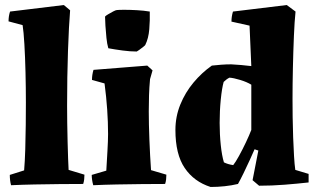

<svg xmlns="http://www.w3.org/2000/svg" viewBox="-20 -732 1259 764"><path d="M24 5Q19 -14 19 -36L76 -54Q79 -89 80.5 -137.5Q82 -186 82.5 -236Q83 -286 83 -324Q83 -382 81.5 -444Q80 -506 77 -556.5Q74 -607 70 -632L14 -647Q14 -668 20 -686L234 -712L259 -691Q254 -630 250.5 -529Q247 -428 247 -311Q247 -281 247.5 -243Q248 -205 249 -168Q250 -131 251 -101Q252 -71 253 -56L316 -37Q316 -28 315 -18.5Q314 -9 311 0Q269 0 218.5 0.5Q168 1 117.5 2Q67 3 24 5Z M351 5Q345 -17 345 -36L403 -53Q405 -88 407.5 -130.5Q410 -173 410 -199Q410 -246 406.5 -296.5Q403 -347 396 -400L346 -414Q346 -434 352 -454L566 -471L587 -452L577 -417Q574 -384 573 -353Q572 -322 572 -289Q572 -239 574.5 -175.5Q577 -112 581 -55L642 -37Q642 -28 641 -18.5Q640 -9 637 0Q595 0 545 0.5Q495 1 444.5 2Q394 3 351 5ZM411 -540Q406 -557 403.5 -581.5Q401 -606 399.5 -629.5Q398 -653 398 -666Q400 -669 410 -675Q420 -681 430.5 -686.5Q441 -692 445 -692Q453 -693 475 -693Q497 -693 524.5 -691.5Q552 -690 576 -686Q577 -652 574 -615.5Q571 -579 558 -553Q558 -552 550 -545.5Q542 -539 533.5 -533Q525 -527 524 -527Q498 -527 468 -531Q438 -535 411 -540Z M818 12Q752 -9 715 -63.5Q678 -118 678 -215Q678 -268 697.5 -316Q717 -364 750 -403.5Q783 -443 823 -471Q841 -473 860.5 -474.5Q880 -476 900 -476Q940 -474 980 -469L973 -630L901 -646Q901 -666 907 -686L1121 -712L1156 -686Q1152 -648 1149.5 -588.5Q1147 -529 1145.5 -462.5Q1144 -396 1144 -339Q1144 -307 1144.5 -266.5Q1145 -226 1146.5 -185.5Q1148 -145 1150 -111Q1152 -77 1155 -56L1208 -40V-6Q1163 -1 1112.5 3Q1062 7 1011 7L985 -15L1008 -133L993 -138Q986 -122 974 -95.5Q962 -69 949 -42.5Q936 -16 927 0Q902 6 874 9Q846 12 818 12ZM908 -75Q917 -86 931 -111.5Q945 -137 958.5 -165.5Q972 -194 980 -215V-395Q962 -406 935.5 -414Q909 -422 893 -423Q881 -417 870 -406Q863 -381 858.5 -336Q854 -291 854 -243Q854 -197 858.5 -154.5Q863 -112 871 -86Q887 -78 908 -75Z"/></svg>

Font: Labrada ExtraBold
Style: Regular
Weight: 800
Designer: Mercedes Jáuregui
Foundry: Omnibus-Type Team
Version: Version 1.000; ttfautohint (v1.8.4.7-5d5b)